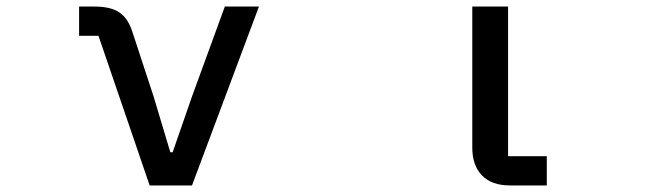

<svg xmlns="http://www.w3.org/2000/svg" viewBox="-20 -565 2040 585"><path d="M436 0 280 -456H221V-545H269Q317 -545 344 -527Q371 -509 385 -463L448 -271L499 -101H506L565 -271L665 -545H769L565 0Z M1534 0Q1478 0 1448.5 -30.5Q1419 -61 1419 -115V-545H1528V-89H1646V0Z"/></svg>

Font: IBM Plex Sans JP Medium
Style: Regular
Weight: 500
Designer: Mike Abbink; Paul van der Laan; Pieter van Rosmalen; Wujin Sim; Yejin Wi; Jinhee Kim; Boomi Park; Yona Kim; Kichan Ma
Foundry: Sandoll Inc.
Version: Version 1.001